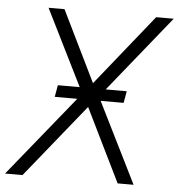

<svg xmlns="http://www.w3.org/2000/svg" viewBox="-73 -760 753 808"><g transform="rotate(5 303.0 -355.5)"><path d="M449.2 -339.8H352.1L521 0H453.6L301.8 -309.6L51.8 0H-22L253.4 -339.8H158.2L167 -389.6H259.3L99.6 -710.9H167L313.5 -411.1L554.2 -710.9H628.4L369.1 -389.6H458Z"/></g></svg>

Font: RobotoInd Light
Style: Italic
Weight: 300
Italic angle: -12°
Designer: Google
Version: Version 2.001151; 2014